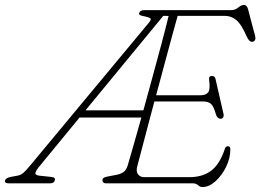

<svg xmlns="http://www.w3.org/2000/svg" viewBox="-75 -741 1052 776"><path d="M704 0H354Q339 0 339 -13Q339 -23.5 357 -27L394 -34Q412 -37.5 423.5 -45.2Q435 -53 441 -72Q444.5 -83.5 460 -137.5Q475.5 -191.5 496.5 -266H246.5L87 -72Q70 -52 68.2 -42.5Q66.5 -33 84 -31L131.5 -26Q150.5 -24.5 146.5 -12Q143.5 0 126.5 0H-40.5Q-57.5 0 -54.5 -12Q-51.5 -22 -31.5 -26L-7 -30.5Q8.5 -33 19 -42Q29.5 -51 46 -71L526.5 -649Q537.5 -662 533 -666.2Q528.5 -670.5 513.5 -674Q499.5 -676.5 492.5 -679.2Q485.5 -682 487.5 -688Q490.5 -700 507.5 -700H859Q875.5 -700 887.8 -710.5Q900 -721 911 -721Q923.5 -721 928 -702L956 -596Q959 -584 955 -578Q951 -572 944 -572Q931.5 -572 922 -594Q899.5 -645 878.8 -661Q858 -677 833 -677H643Q633.5 -643.5 619.5 -591.8Q605.5 -540 589 -478.8Q572.5 -417.5 556 -356H736Q758.5 -356 767 -368.8Q775.5 -381.5 770 -419Q768.5 -434 781 -434Q788.5 -434 792 -430.2Q795.5 -426.5 796 -422L828 -282Q830.5 -271.5 826.5 -266.2Q822.5 -261 817 -261Q803.5 -261 798 -278Q788.5 -312 777.2 -321.5Q766 -331 745 -331H549Q532 -267 517.2 -211Q502.5 -155 492.5 -117.2Q482.5 -79.5 480 -70Q474 -49 482.5 -37Q491 -25 508 -25H691Q743 -25 778 -50.8Q813 -76.5 834 -140Q837.5 -150 846 -150Q856 -150 856 -137Q856 -102 839 -67Q822 -32 796 -8.5Q770 15 743 15Q733.5 15 725.5 7.5Q717.5 0 704 0ZM585 -677 270.5 -295H504.5Q522.5 -361 542 -432Q561.5 -503 578.5 -567Q595.5 -631 606.5 -676.5Z"/></svg>

Font: Fraunces 9pt SuperSoft Thin
Style: Italic
Weight: 100
Italic angle: -16°
Version: Version 1.000;[0bf87f6ff]